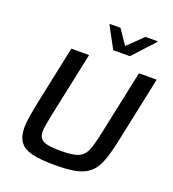

<svg xmlns="http://www.w3.org/2000/svg" viewBox="-160 -1031 1049 1161"><g transform="rotate(20 364.0 -450.0)"><path d="M325 8Q232 8 177.5 -5.5Q123 -19 99 -52.5Q75 -86 75 -144Q75 -174 81.5 -214Q88 -254 98 -304L179 -688H293L205 -272Q198 -234 192.5 -207Q187 -180 187 -160Q187 -130 200 -114Q213 -98 243.5 -91.5Q274 -85 327 -85Q384 -85 418 -92.5Q452 -100 471 -119.5Q490 -139 502 -176Q514 -213 526 -272L614 -688H728L647 -304Q632 -229 617 -175Q602 -121 581.5 -85.5Q561 -50 528.5 -29.5Q496 -9 447 -0.5Q398 8 325 8ZM420 -766 346 -903 347 -908H415L479 -814L576 -908H655L653 -903L527 -766Z"/></g></svg>

Font: Saira Thin Medium
Style: Italic
Weight: 500
Italic angle: -12°
Version: Version 1.101